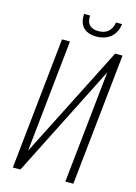

<svg xmlns="http://www.w3.org/2000/svg" viewBox="-144 -1064 807 1139"><g transform="rotate(15 260.0 -494.5)"><path d="M329.6 -878.4Q277.8 -878.4 250 -906.2Q222.2 -934.1 225.6 -989.3H262.7Q259.8 -949.2 279.3 -930.9Q298.8 -912.6 333 -912.6Q408.7 -912.6 421.9 -989.3H459Q451.2 -934.1 416.5 -906.2Q381.8 -878.4 329.6 -878.4ZM53.2 0 138.2 -809.6H187L114.7 -119.6L464.4 -809.6H509.8L424.8 0H375.5L448.2 -689.9L99.6 0Z"/></g></svg>

Font: Oswald
Style: Extra-Light
Weight: 200
Designer: Vernon Adams
Foundry: Vernon Adams
Version: 3.0; ttfautohint (v0.94.23-7a4d-dirty) -l 8 -r 50 -G 200 -x 